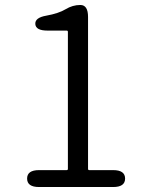

<svg xmlns="http://www.w3.org/2000/svg" viewBox="-20 -752 589 772"><path d="M137 0Q89 0 89 -34Q89 -68 137 -68H248Q253 -68 253 -73V-624Q253 -629 248 -629H171Q124 -629 122 -655Q120 -681 166 -689Q216 -698 244 -715Q272 -732 303 -732Q334 -732 334 -684V-73Q334 -68 339 -68H435Q483 -68 483 -34Q483 0 435 0Z"/></svg>

Font: Resource Han Rounded KR Normal
Style: Regular
Weight: 350
Designer: Cyano Hao (round all glyphs); Ryoko NISHIZUKA 西塚涼子 (kana, bopomofo & ideographs); Paul D. Hunt (Latin, Greek & Cyrillic)
Foundry: Cyano Hao
Version: 0.990